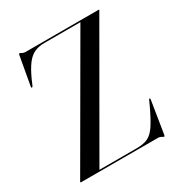

<svg xmlns="http://www.w3.org/2000/svg" viewBox="-170 -828 895 956"><g transform="rotate(-30 277.5 -350.0)"><path d="M531.5 -696 135 -8H351Q388.5 -8 413.5 -19.5Q438.5 -31 461.2 -65.2Q484 -99.5 515.5 -168L524 -187Q526 -191.5 529 -190.5Q532 -189.5 531.5 -184.5L501.5 2.5Q500.5 10.5 497 10.5Q494 10.5 486 5.2Q478 0 467 0H24.5Q21.5 0 21.5 -2.5Q21.5 -3 23 -6L420.5 -692H214.5Q180.5 -692 156.2 -681Q132 -670 111.2 -643Q90.5 -616 68.5 -567.5L55 -536Q52 -530 47.5 -531Q44.5 -531.5 46 -538L75.5 -703Q76.5 -709.5 80.5 -709.5Q84.5 -709.5 91.5 -704.8Q98.5 -700 108.5 -700H530.5Q532.5 -700 532.5 -698.5Q532.5 -697.5 531.5 -696Z"/></g></svg>

Font: Fraunces 144pt S000
Style: Regular
Weight: 400
Version: Version 1.000; ttfautohint (v1.8.3)